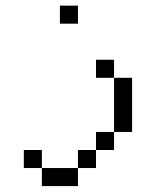

<svg xmlns="http://www.w3.org/2000/svg" viewBox="-20 -582 540 665"><path d="M250 -500V-562.5H187.5V-500ZM125 0V62.5H250V0ZM125 0V-62.5H62.5V0ZM250 0H312.5V-62.5H250ZM312.5 -62.5H375V-125H312.5ZM375 -125H437.5V-312.5H375ZM375 -312.5V-375H312.5V-312.5Z"/></svg>

Font: CalcUnifontExMono
Style: Regular
Weight: 500
Version: Version 15.0.06